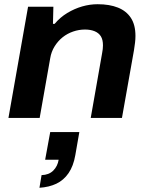

<svg xmlns="http://www.w3.org/2000/svg" viewBox="-20 -559 707 910"><path d="M20 0 113 -527H233L231 -446H239Q265 -477 299 -497.5Q333 -518 369.5 -528.5Q406 -539 443 -539Q499 -539 539 -523Q579 -507 600.5 -474Q622 -441 622 -389Q622 -373 620 -356.5Q618 -340 615 -321L558 0H410L464 -307Q466 -317 467 -326.5Q468 -336 468 -344Q468 -371 458 -387Q448 -403 428.5 -411Q409 -419 383 -419Q354 -419 326.5 -409.5Q299 -400 277 -382.5Q255 -365 239 -339.5Q223 -314 218 -283L168 0ZM167 331 177 271Q212 270 232.5 249.5Q253 229 258 198H194L218 67H356L337 176Q328 228 305 261.5Q282 295 247.5 311.5Q213 328 167 331Z"/></svg>

Font: Archivo SemiExpanded
Style: Bold Italic
Weight: 700
Width: 6
Italic angle: -10°
Designer: Hector Gatti
Foundry: Omnibus-Type
Version: Version 2.001